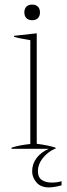

<svg xmlns="http://www.w3.org/2000/svg" viewBox="-20 -648 292 836"><path d="M86 -594Q86 -610 95 -619Q104 -628 120 -628Q136 -628 145 -619Q154 -610 154 -594Q154 -578 145 -569Q136 -560 120 -560Q104 -560 95 -569Q86 -578 86 -594ZM248 141V159Q215 168 193 168Q157 168 138.5 146Q120 124 120 98Q120 66 139 40.5Q158 15 192 0H30V-5Q63 -16 112 -21V-473Q62 -481 41 -488V-492L140 -503V-22Q193 -15 222 -5V0H218Q186 15 165.5 41.5Q145 68 145 97Q145 124 162 135.5Q179 147 206 147Q229 147 248 141Z"/></svg>

Font: Trirong Thin
Style: Regular
Weight: 250
Designer: Katatrad Team
Foundry: CadsonDemak
Version: Version 1.001